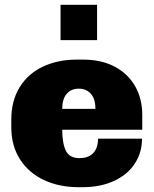

<svg xmlns="http://www.w3.org/2000/svg" viewBox="-20 -769 641 799"><path d="M572 -291V-229H239Q239 -173 254 -142Q269 -111 310 -111Q349 -111 368.5 -132.5Q388 -154 388 -192H571Q571 -135 541.5 -89Q512 -43 455.5 -16.5Q399 10 322 10H307Q227 10 163.5 -19.5Q100 -49 63.5 -105.5Q27 -162 27 -240V-271Q27 -349 61.5 -405.5Q96 -462 158 -491.5Q220 -521 300 -521H325Q402 -521 457.5 -491.5Q513 -462 542.5 -410Q572 -358 572 -291ZM239 -316H377Q377 -358 358 -379Q339 -400 308 -400Q276 -400 257.5 -378.5Q239 -357 239 -316ZM384 -602H232V-749H384Z"/></svg>

Font: Chivo Black
Style: Regular
Weight: 900
Designer: Hector Gatti
Foundry: Omnibus-Type
Version: Version 1.007